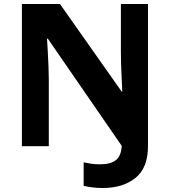

<svg xmlns="http://www.w3.org/2000/svg" viewBox="-20 -734 853 964"><path d="M496 210Q465 210 441 206.5Q417 203 400 199V81Q418 85 438 88Q458 91 481 91Q537 91 563 69Q589 47 591 -2L220 -540H216Q218 -512 220 -474.5Q222 -437 223.5 -400Q225 -363 225 -336V0H90V-714H281L591 -274H594Q593 -302 591 -338.5Q589 -375 588 -411Q587 -447 587 -471V-714H723V0Q723 109 660 159.5Q597 210 496 210Z"/></svg>

Font: Noto Sans Gurmukhi UI
Style: Bold
Weight: 700
Designer: Jelle Bosma - Monotype Design Team
Foundry: Monotype Imaging Inc.
Version: Version 2.004; ttfautohint (v1.8.4.7-5d5b)